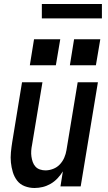

<svg xmlns="http://www.w3.org/2000/svg" viewBox="-20 -931 540 959"><path d="M152 8Q127 8 103.5 -1Q80 -10 65.5 -29Q51 -48 44 -71.5Q37 -95 34.5 -119.5Q32 -144 34.5 -170Q37 -196 41 -221L90 -520H192L140 -207Q137 -193 136 -178Q135 -163 137 -149Q139 -135 143.5 -122Q148 -109 157 -99Q166 -89 179.5 -84.5Q193 -80 207 -80Q226 -80 245.5 -87.5Q265 -95 279 -110Q293 -125 301 -143.5Q309 -162 312 -181L368 -520H469L383 0H282L294 -75Q283 -57 267.5 -40.5Q252 -24 233 -13Q214 -2 193.5 3Q173 8 152 8ZM459 -605H329L350 -735H481ZM259 -605H129L150 -735H281ZM489 -839H189V-911H489Z"/></svg>

Font: Iosevka SS04 Semibold Oblique
Style: Regular
Weight: 600
Italic angle: -9°
Monospace: yes
Designer: Belleve Invis
Foundry: Belleve Invis
Version: Version 19.0.0; ttfautohint (v1.8.4)